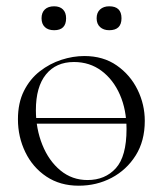

<svg xmlns="http://www.w3.org/2000/svg" viewBox="-20 -577 517 610"><path d="M62 -184V-202H413V-184ZM230 13Q171 13 127.5 -16Q84 -45 60.5 -93.5Q37 -142 37 -198Q37 -250 56 -288Q75 -326 106.5 -350.5Q138 -375 175 -387Q212 -399 248 -399Q308 -399 351 -369Q394 -339 417 -292Q440 -245 440 -193Q440 -129 411 -83Q382 -37 334.5 -12Q287 13 230 13ZM258 -5Q314 -5 348 -42.5Q382 -80 382 -167Q382 -228 361 -276Q340 -324 302.5 -352Q265 -380 215 -380Q158 -380 126 -340.5Q94 -301 94 -227Q94 -168 114.5 -117Q135 -66 172 -35.5Q209 -5 258 -5ZM152 -481Q133 -481 122.5 -491Q112 -501 112 -519Q112 -537 122.5 -547Q133 -557 152 -557Q170 -557 180 -547Q190 -537 190 -519Q190 -481 152 -481ZM327 -481Q309 -481 298 -491Q287 -501 287 -519Q287 -537 298 -547Q309 -557 327 -557Q366 -557 366 -519Q366 -481 327 -481Z"/></svg>

Font: Cormorant Garamond Light
Style: Regular
Weight: 300
Designer: Christian Thalmann (Catharsis Fonts)
Foundry: Catharsis Fonts
Version: Version 4.001